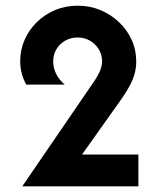

<svg xmlns="http://www.w3.org/2000/svg" viewBox="-20 -659 561 679"><path d="M59.7 0V-1.4L313.9 -372.9Q329.9 -397.2 335.4 -412.8Q341 -428.5 341 -441.7Q341 -465.3 329.5 -484.4Q318.1 -503.5 298.6 -514.9Q279.2 -526.4 254.2 -526.4Q229.9 -526.4 210.1 -514.9Q190.3 -503.5 179.2 -484.4Q168.1 -465.3 168.1 -441.7Q168.1 -418.8 178.5 -397.9Q188.9 -377.1 209 -359.7H72.9Q51.4 -398.6 51.4 -442.4Q51.4 -481.9 66.7 -517.4Q81.9 -552.8 109.7 -580.2Q137.5 -607.6 174.7 -623.3Q211.8 -638.9 254.9 -638.9Q297.2 -638.9 334.4 -623.6Q371.5 -608.3 400.3 -581.2Q429.2 -554.2 445.5 -518.4Q461.8 -482.6 461.8 -441.7Q461.8 -419.4 456.2 -399Q450.7 -378.5 439.6 -357.3Q428.5 -336.1 411.1 -311.1L270.1 -112.5H469.4V0Z"/></svg>

Font: Afacad Flux
Style: Regular
Weight: 400
Designer: Kristian Moeller
Foundry: Dicotype
Version: Version 1.100